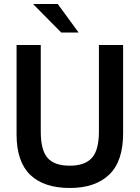

<svg xmlns="http://www.w3.org/2000/svg" viewBox="-20 -921 696 956"><path d="M327.5 15Q198.5 15 130.5 -50.5Q62.5 -116 62.5 -252V-697H183V-265.5Q183 -173.5 216.8 -134.8Q250.5 -96 327.5 -96Q402.5 -96 437.5 -134.8Q472.5 -173.5 472.5 -265.5V-697H593V-257Q593 -118 523.8 -51.5Q454.5 15 327.5 15ZM371.5 -759H285L144.5 -901H267.5Z"/></svg>

Font: Acari Sans Neue
Style: Bold
Weight: 700
Designer: Alfredo Marco Pradil (font), Cristiano Sobral (main changes)
Foundry: Hanken Design Co. (font), Cristiano Sobral (main changes)
Version: Version 2.459;March 19, 2022;FontCreator 14.0.0.2808 64-bit;